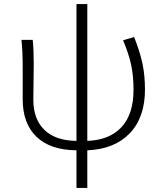

<svg xmlns="http://www.w3.org/2000/svg" viewBox="-20 -722 806 939"><path d="M354 13Q226 12 158.5 -53Q91 -118 91 -236V-392Q91 -472 85 -527H140Q145 -482 145 -408L143 -234Q143 -139 197.5 -86.5Q252 -34 354 -33V-702H407V-33Q516 -37 574.5 -100.5Q633 -164 633 -283Q633 -348 622 -402Q611 -456 582 -525L636 -541Q665 -467 677 -410Q689 -353 689 -284Q689 -147 614 -69.5Q539 8 407 13V197H354Z"/></svg>

Font: Nebula Sans Light
Style: Regular
Weight: 300
Designer: Paul D. Hunt for Adobe (as Source Sans)
Foundry: Nebula Entertainment & Broadcasting LLC
Version: Version 1.010